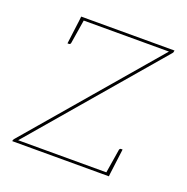

<svg xmlns="http://www.w3.org/2000/svg" viewBox="-96 -579 650 669"><g transform="rotate(20 229.5 -245.0)"><path d="M18 0V-3Q19 -5 19.5 -6.5Q20 -8 22 -10L424 -480H94L95 -490H441L440 -485Q440 -484 439.5 -482.5Q439 -481 437 -479L36 -10H377L376 0ZM109 -486 94 -393Q94 -391 92.5 -388.5Q91 -386 88 -386H82L94 -480ZM362 -4 377 -97Q377 -99 378.5 -101.5Q380 -104 383 -104H389L377 -10Z"/></g></svg>

Font: Aleo Thin
Style: Italic
Weight: 250
Italic angle: -7°
Designer: Alessio Laiso
Foundry: Alessio Laiso
Version: Version 2.001;gftools[0.9.29]